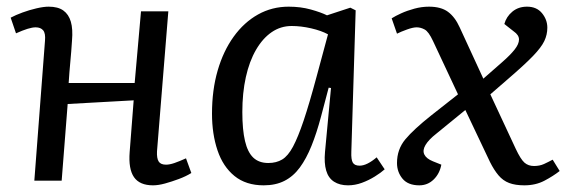

<svg xmlns="http://www.w3.org/2000/svg" viewBox="-20 -542 1710 576"><path d="M381 -241 183 -230 165 0H83L115 -420Q117 -442 109.5 -451Q102 -460 87 -460Q77 -460 62.5 -455.5Q48 -451 28 -442L12 -489Q27 -497 47.5 -504.5Q68 -512 89.5 -517Q111 -522 126 -522Q154 -522 170 -510.5Q186 -499 192.5 -477Q199 -455 196 -420Q194 -388 191 -356.5Q188 -325 186 -293H384L403 -508H485L451 -88Q450 -67 456 -57.5Q462 -48 478 -48Q489 -48 503.5 -53Q518 -58 538 -67L554 -23Q538 -13 516.5 -5Q495 3 475 8.5Q455 14 439 14Q399 14 382 -10.5Q365 -35 369 -86Z M1034 -87Q1033 -63 1038.5 -54Q1044 -45 1059 -45Q1070 -45 1083 -51.5Q1096 -58 1110 -70L1134 -34Q1123 -24 1104.5 -12.5Q1086 -1 1065.5 6.5Q1045 14 1024 14Q999 14 982 3Q965 -8 958.5 -30.5Q952 -53 955 -86L973 -278L966 -279L943 -192Q930 -143 914.5 -104.5Q899 -66 879.5 -39.5Q860 -13 833.5 0.5Q807 14 771 14Q718 14 683.5 -14Q649 -42 632.5 -91Q616 -140 616 -201Q616 -272 633 -330.5Q650 -389 681 -432Q712 -475 754 -498.5Q796 -522 846 -522Q882 -522 912.5 -513.5Q943 -505 961 -496L1031 -519L1047 -511ZM785 -53Q809 -53 826.5 -63.5Q844 -74 859 -102Q874 -130 891 -180.5Q908 -231 930 -313L964 -439Q944 -450 913.5 -457Q883 -464 855 -464Q822 -464 795 -445.5Q768 -427 748 -392.5Q728 -358 717.5 -310.5Q707 -263 707 -206Q707 -153 715 -119Q723 -85 740 -69Q757 -53 785 -53Z M1430 -306 1487 -356Q1511 -377 1524 -393.5Q1537 -410 1537 -423.5Q1537 -437 1521 -448L1493 -470Q1499 -492 1517 -507Q1535 -522 1561 -522Q1590 -522 1606 -502.5Q1622 -483 1622 -459Q1622 -438 1613 -419Q1604 -400 1579 -374Q1554 -348 1504 -305L1451 -259L1527 -96Q1542 -64 1553.5 -54Q1565 -44 1582 -44Q1599 -44 1612 -50Q1625 -56 1638 -63L1659 -29Q1640 -14 1613.5 0Q1587 14 1553 14Q1526 14 1507.5 7Q1489 0 1475.5 -16Q1462 -32 1450 -56L1376 -212L1289 -141Q1266 -123 1256.5 -107Q1247 -91 1253 -78.5Q1259 -66 1279 -58L1304 -48Q1299 -21 1281 -3.5Q1263 14 1238 14Q1204 14 1187.5 -6Q1171 -26 1171 -53Q1171 -94 1196 -124Q1221 -154 1274 -196L1354 -259L1279 -419Q1266 -447 1254 -453.5Q1242 -460 1230 -460Q1219 -460 1201 -453.5Q1183 -447 1171 -441L1155 -487Q1166 -494 1183.5 -502Q1201 -510 1223 -516Q1245 -522 1267 -522Q1303 -522 1324 -506.5Q1345 -491 1359 -460Z"/></svg>

Font: Literata 18pt
Style: Italic
Weight: 400
Italic angle: -2°
Designer: Latin by Veronika Burian and Jose Scaglione. Greek by Irene Vlachou. Cyrillic by Vera Evstafieva
Foundry: TypeTogether
Version: Version 3.103;gftools[0.9.29]